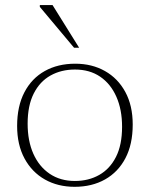

<svg xmlns="http://www.w3.org/2000/svg" viewBox="-20 -710 578 740"><path d="M268.5 -12.5Q321.5 -12.5 362.5 -35.8Q403.5 -59 427 -105.2Q450.5 -151.5 450.5 -221.5Q450.5 -287.5 428.5 -337.2Q406.5 -387 366 -414.5Q325.5 -442 269 -442Q216 -442 174.8 -419Q133.5 -396 110 -349.5Q86.5 -303 86.5 -233.5Q86.5 -167 108.5 -117.5Q130.5 -68 171.5 -40.2Q212.5 -12.5 268.5 -12.5ZM267.5 10Q203 10 153 -18.2Q103 -46.5 74.5 -99.2Q46 -152 46 -224.5Q46 -300.5 74 -354.2Q102 -408 152.5 -436.2Q203 -464.5 270 -464.5Q334.5 -464.5 384.5 -436.2Q434.5 -408 463 -355.5Q491.5 -303 491.5 -230Q491.5 -154 463.5 -100.5Q435.5 -47 385 -18.5Q334.5 10 267.5 10ZM285 -526H265.5L133.5 -683.5V-690.5H182.5Z"/></svg>

Font: Newsreader ExtraLight
Style: Regular
Weight: 250
Designer: Hugues Gentile
Foundry: Production Type
Version: Version 1.003